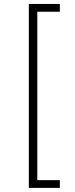

<svg xmlns="http://www.w3.org/2000/svg" viewBox="-20 -781 371 949"><path d="M122.5 147.7H275.9V109.4H164.4V-723H275.9V-761.4H122.5Z"/></svg>

Font: Karasuma Gothic
Style: Thin
Weight: 200
Designer: Rasmus Andersson / Ryoko Ishizuka
Foundry: rsms
Version: Version 1.00